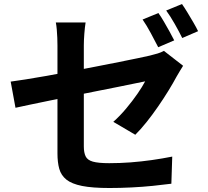

<svg xmlns="http://www.w3.org/2000/svg" viewBox="-20 -883 1040 962"><path d="M773.6 -817.7Q786.6 -799.9 801.2 -774.7Q815.8 -749.6 829.7 -724.6Q843.5 -699.6 852.9 -680.7L772.7 -646.4Q757.1 -677.2 735.7 -716.8Q714.4 -756.4 694.4 -785.2ZM891.8 -862.8Q905 -844 920.2 -818.8Q935.4 -793.5 949.8 -769Q964.1 -744.5 972.5 -726.8L893.1 -692.5Q877.6 -724.2 855.4 -763.3Q833.2 -802.3 812.7 -830.3ZM267.9 -114.2Q267.9 -134.6 267.9 -174.1Q267.9 -213.6 267.9 -264.1Q267.9 -314.5 267.9 -370Q267.9 -425.5 267.9 -479.3Q267.9 -533.1 267.9 -579.3Q267.9 -625.4 267.9 -655.4Q267.9 -672.3 267.1 -693.3Q266.3 -714.4 264.5 -735Q262.7 -755.6 259.7 -770.4H408.9Q405.2 -747.9 402.6 -714.5Q400 -681.2 400 -655.4Q400 -625.6 400 -584.4Q400 -543.3 400 -495.6Q400 -447.9 400 -398.6Q400 -349.4 400 -302.9Q400 -256.3 400 -216.9Q400 -177.6 400 -149.3Q400 -118.6 409 -99.8Q417.9 -81 445.2 -73.2Q472.5 -65.4 527.2 -65.4Q580.2 -65.4 633.9 -69.4Q687.5 -73.5 740.6 -81Q793.7 -88.6 843 -98.4L838.6 37.5Q797.6 42.9 745.8 48.2Q693.9 53.5 638.1 56.2Q582.3 59 528.4 59Q443.2 59 391.3 48.7Q339.5 38.3 312.8 17Q286.2 -4.4 277 -37Q267.9 -69.6 267.9 -114.2ZM897.4 -553.4Q891 -543 881.5 -527.7Q871.9 -512.4 864.8 -499.3Q848.3 -468.3 824.1 -428.9Q799.9 -389.5 771.7 -348.7Q743.6 -307.9 714.1 -271Q684.6 -234.2 657.9 -207.8L547.7 -272.6Q581.2 -302.2 612.4 -339.6Q643.6 -376.9 668.6 -413Q693.6 -449.2 707.3 -475.4Q694 -473 659.3 -465.6Q624.5 -458.3 574.6 -448.3Q524.7 -438.4 465.9 -426.7Q407.1 -415.1 346.9 -402.8Q286.7 -390.5 230.9 -379.4Q175.1 -368.2 129.9 -358.5Q84.8 -348.8 57.6 -343L33.5 -474.1Q62.6 -477.9 109.5 -485.3Q156.5 -492.6 214.5 -503Q272.6 -513.5 335.8 -525.5Q399.1 -537.6 460.7 -549.5Q522.4 -561.4 576.5 -572.3Q630.6 -583.1 670.9 -591.5Q711.1 -599.9 730.4 -604.4Q751.5 -609.6 769.7 -615Q787.9 -620.5 801.3 -628.1Z"/></svg>

Font: Noto Sans HK Thin
Style: Regular
Weight: 100
Designer: Ryoko NISHIZUKA 西塚涼子 (kana, bopomofo & ideographs); Paul D. Hunt (Latin, Greek & Cyrillic); Sandoll Communications 산돌커뮤니
Foundry: Adobe
Version: Version 2.004-H2;hotconv 1.0.118;makeotfexe 2.5.65603